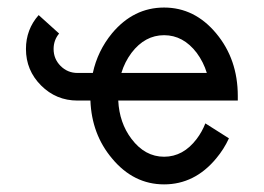

<svg xmlns="http://www.w3.org/2000/svg" viewBox="-20 -479 699 509"><path d="M528.3 -285.6Q519.5 -314.5 501.5 -338.9Q465.8 -385.7 415 -385.7Q364.3 -385.7 328.6 -338.9Q310.5 -314.5 301.8 -285.6ZM415 9.8Q334 9.8 276.9 -59.1Q223.1 -123 219.7 -212.4H185.5Q128.9 -212.4 88.9 -252.4Q48.8 -292.5 48.8 -349.1Q48.8 -400.9 82.5 -439L136.7 -390.1Q122.1 -372.6 122.1 -349.1Q122.1 -322.8 140.6 -304.2Q159.2 -285.6 185.5 -285.6H226.1Q238.8 -344.2 276.9 -390.6Q334 -459 415 -459Q496.1 -459 553.2 -390.4Q610.4 -321.8 610.4 -224.6V-212.4H293.5Q296.4 -153.3 328.6 -110.8Q364.3 -63.5 415 -63.5Q465.8 -63.5 501.5 -110.8Q515.6 -129.4 524.4 -151.9L586.9 -112.3Q573.7 -83.5 553.2 -59.1Q496.1 9.8 415 9.8Z"/></svg>

Font: Catrinity
Style: Regular
Weight: 400
Designer: Alexander Lange
Foundry: High-Logic / Made with FontCreator
Version: Version 2.090;May 20, 2024;FontCreator 15.0.0.2974 64-bit